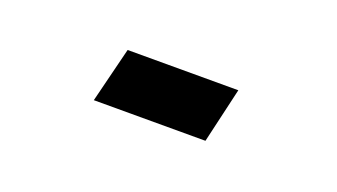

<svg xmlns="http://www.w3.org/2000/svg" viewBox="-27 -189 508 289"><g transform="rotate(20 227.0 -44.0)"><path d="M322.3 -88.4 301.8 0H123L145 -88.4Z"/></g></svg>

Font: Rohingya Solluk
Style: Regular
Weight: 400
Designer: SIL International
Foundry: SIL International
Version: Version 1.001